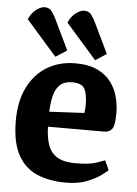

<svg xmlns="http://www.w3.org/2000/svg" viewBox="-54 -783 598 836"><g transform="rotate(5 245.5 -364.5)"><path d="M172.2 -530.1 38.4 -682.6Q51.2 -711.3 71.4 -726.2Q91.5 -741 107.4 -741Q127.4 -741 138.1 -726.9Q148.8 -712.9 157 -695.9L221.6 -561.7ZM346 -530.1 212.1 -682.6Q224 -711.3 244.6 -726.2Q265.3 -741 280.4 -741Q300.4 -741 311.1 -726.9Q321.7 -712.9 329.9 -695.9L394.6 -561.7ZM265.7 11.9Q192.5 11.9 138.5 -11.3Q84.5 -34.6 54.8 -89.6Q25 -144.6 25 -238.3Q25 -324 55.4 -384.6Q85.7 -445.2 139.3 -477.3Q192.8 -509.3 261.7 -509.3Q320.6 -509.3 359.1 -490.9Q397.5 -472.4 419.3 -442.3Q441.1 -412.2 449.8 -377.1Q458.5 -342.1 458.5 -307.9Q458.5 -256 447 -240Q435.5 -224 412.1 -224H166.9Q167.7 -177 179.7 -143.6Q191.6 -110.1 220.5 -93Q249.5 -75.9 298.6 -75.9Q360.3 -75.9 392 -86.9Q423.7 -97.9 427.5 -99.9L446.8 -57.8Q443 -54 420.2 -36.8Q397.5 -19.6 358.6 -3.9Q319.8 11.9 265.7 11.9ZM166.6 -289.4 319.4 -297.4Q322.4 -315.4 322.4 -329.9Q322.4 -379.5 309.9 -402.6Q297.3 -425.8 255.8 -425.8Q220.9 -425.8 201.8 -407.8Q182.8 -389.7 175.5 -359Q168.1 -328.3 166.6 -289.4Z"/></g></svg>

Font: Faustina Light
Style: Regular
Weight: 300
Designer: Alfonso Garcia
Foundry: http://www.omnibus-type.com
Version: Version 1.200